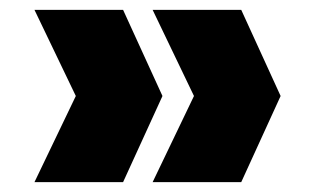

<svg xmlns="http://www.w3.org/2000/svg" viewBox="-20 -490 628 390"><path d="M290 -120 374 -295 290 -470H470L550 -295L470 -120ZM50 -120 134 -295 50 -470H230L310 -295L230 -120Z"/></svg>

Font: Parkinsans ExtraBold
Style: Regular
Weight: 800
Designer: Red Stone, Indian Type Foundry
Foundry: Indian Type Foundry
Version: Version 1.000